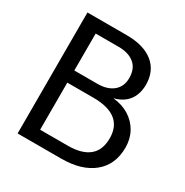

<svg xmlns="http://www.w3.org/2000/svg" viewBox="-163 -837 933 969"><g transform="rotate(30 303.5 -352.5)"><path d="M71 0V-705H298.7Q400 -705 454.7 -660.4Q509.3 -615.8 509.3 -536Q509.3 -502 497.7 -473.4Q486 -444.7 462.2 -425.1Q438.5 -405.4 400.6 -395.4Q454.6 -390.2 494.3 -365.3Q534 -340.4 556.2 -300.4Q578.3 -260.4 578.3 -209.9Q578.3 -111 511.1 -55.5Q443.8 0 324.5 0ZM160 -32.7 119.7 -73.1H320.9Q402.1 -73.1 444 -107.3Q486 -141.4 486 -211.1Q486 -279.2 442.3 -313.3Q398.6 -347.5 312.5 -347.5H134.1V-418.3H295Q352 -418.3 385.7 -446.1Q419.3 -473.9 419.3 -523.8Q419.3 -578.1 385.7 -605.9Q352 -633.6 295 -633.6H119.7L160 -674Z"/></g></svg>

Font: TikTok Sans Light
Style: Regular
Weight: 300
Version: Version 4.000